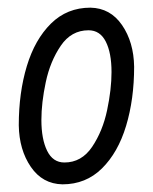

<svg xmlns="http://www.w3.org/2000/svg" viewBox="-20 -471 399 501"><path d="M330 -297Q330 -212 309 -142.5Q288 -73 246 -31.5Q204 10 143 10Q91 9 60.5 -35.5Q30 -80 29 -144Q29 -229 50 -298.5Q71 -368 113 -409.5Q155 -451 216 -451Q268 -450 298.5 -405.5Q329 -361 330 -297ZM271 -283Q271 -333 256 -362.5Q241 -392 211 -392Q166 -392 138.5 -351.5Q111 -311 99.5 -257Q88 -203 88 -158Q88 -108 103 -77.5Q118 -47 148 -47Q193 -47 220.5 -88Q248 -129 259.5 -183.5Q271 -238 271 -283Z"/></svg>

Font: Farsan
Style: Regular
Weight: 400
Version: Version 1.001g;PS 1.001;hotconv 1.0.86;makeotf.lib2.5.63406 